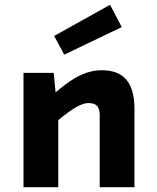

<svg xmlns="http://www.w3.org/2000/svg" viewBox="-20 -781 654 801"><path d="M204 -477 218 -333H223V0H78V-477ZM207 -266 187 -374Q234 -416 270.5 -441Q307 -466 339.5 -477Q372 -488 404 -488Q475 -488 508 -447.5Q541 -407 541 -327V0H396V-300Q396 -326 385.5 -338.5Q375 -351 349 -351Q333 -351 312.5 -341.5Q292 -332 266 -313.5Q240 -295 207 -266ZM206 -631 439 -761 488 -668 248 -553Z"/></svg>

Font: Intel One Mono Light
Style: Regular
Weight: 300
Monospace: yes
Designer: Fred Shallcrass
Foundry: Frere-Jones Type LLC
Version: Version 1.004